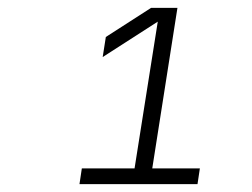

<svg xmlns="http://www.w3.org/2000/svg" viewBox="-20 -850 640 488"><path d="M182 -382 188 -422H322L381 -795L241 -705L249 -756L364 -830H431L367 -422H488L482 -382Z"/></svg>

Font: JetBrains Mono Thin
Style: Italic
Weight: 100
Italic angle: -9°
Monospace: yes
Designer: Philipp Nurullin, Konstantin Bulenkov
Foundry: JetBrains
Version: Version 2.305; ttfautohint (v1.8.4.7-5d5b)